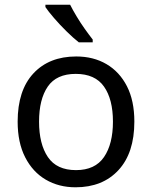

<svg xmlns="http://www.w3.org/2000/svg" viewBox="-20 -786 645 816"><path d="M551 -269Q551 -136 483.5 -63Q416 10 301 10Q230 10 174.5 -22.5Q119 -55 87 -117.5Q55 -180 55 -269Q55 -402 122 -474Q189 -546 304 -546Q377 -546 432.5 -513.5Q488 -481 519.5 -419.5Q551 -358 551 -269ZM146 -269Q146 -174 183.5 -118.5Q221 -63 303 -63Q384 -63 422 -118.5Q460 -174 460 -269Q460 -364 422 -418Q384 -472 302 -472Q220 -472 183 -418Q146 -364 146 -269ZM278 -766Q289 -744 305.5 -716.5Q322 -689 340.5 -663Q359 -637 374 -618V-606H315Q292 -624 263 -652.5Q234 -681 209.5 -709.5Q185 -738 173 -756V-766Z"/></svg>

Font: Noto Sans Cypro Minoan
Style: Regular
Weight: 400
Designer: David Williams
Foundry: David Williams
Version: Version 1.503; ttfautohint (v1.8.4.7-5d5b)